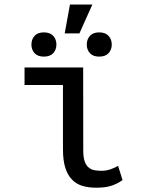

<svg xmlns="http://www.w3.org/2000/svg" viewBox="-20 -830 640 859"><path d="M89.8 -528.3V-449.7H261.7V-162.1Q261.7 -112.8 272 -79.8Q282.2 -46.9 301.8 -26.9Q320.8 -6.8 348.4 1.5Q376 9.8 411.1 9.8Q429.2 9.8 446.8 7.8Q464.4 5.9 481.4 0Q492.7 -3.9 504.4 -9.8Q516.1 -15.6 528.3 -24.4L508.3 -87.9Q494.1 -79.6 475.1 -72.8Q456.1 -65.9 434.1 -65.9Q418 -65.9 403.3 -68.4Q388.7 -70.8 377.4 -80.1Q365.7 -88.9 359.1 -107.2Q352.5 -125.5 352.5 -157.2L352.1 -528.3ZM293 -809.6 269.5 -680.7H335.4L393.1 -809.6ZM120.6 -630.4Q120.6 -607.9 134.5 -592.3Q148.4 -576.7 176.3 -576.7Q204.1 -576.7 218.3 -592.3Q232.4 -607.9 232.4 -630.4Q232.4 -653.8 218.3 -669.4Q204.1 -685.1 176.3 -685.1Q148.4 -685.1 134.5 -669.4Q120.6 -653.8 120.6 -630.4ZM368.2 -630.4Q368.2 -607.9 382.1 -592.3Q396 -576.7 423.8 -576.7Q451.7 -576.7 465.8 -592.3Q480 -607.9 480 -630.4Q480 -653.8 465.8 -669.4Q451.7 -685.1 423.8 -685.1Q396 -685.1 382.1 -669.4Q368.2 -653.8 368.2 -630.4Z"/></svg>

Font: Roboto Mono
Style: Regular
Weight: 400
Monospace: yes
Designer: Google
Version: Version 3.000